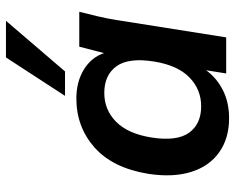

<svg xmlns="http://www.w3.org/2000/svg" viewBox="-94 -704 807 660"><g transform="rotate(-90 310.0 -373.5)"><path d="M234 10Q165 10 117 -24Q69 -58 49.5 -120.5Q30 -183 43 -268Q63 -390 133.5 -452.5Q204 -515 302 -515Q359 -515 401 -489.5Q443 -464 458 -420L480 -505H600Q592 -474 584.5 -442Q577 -410 572 -379L512 0H388L399 -69Q372 -32 330 -11Q288 10 234 10ZM275 -86Q333 -86 374.5 -126.5Q416 -167 429 -248Q443 -336 412.5 -377.5Q382 -419 321 -419Q263 -419 222 -378.5Q181 -338 168 -258Q154 -170 184 -128Q214 -86 275 -86ZM311 -554 443 -757H569L395 -554Z"/></g></svg>

Font: Mulish
Style: Bold Italic
Weight: 700
Italic angle: -9°
Designer: Vernon Adams
Foundry: Vernon Adams
Version: Version 3.603; ttfautohint (v1.8.3)